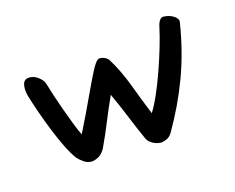

<svg xmlns="http://www.w3.org/2000/svg" viewBox="-69 -596 706 578"><g transform="rotate(-20 284.0 -307.0)"><path d="M397 -148Q389 -137 379 -133.5Q369 -130 361 -130Q347 -131 335 -139.5Q323 -148 320 -157Q314 -174 307 -195Q300 -216 293.5 -237.5Q287 -259 280 -279.5Q273 -300 267 -317Q247 -282 229 -246.5Q211 -211 189 -173Q179 -158 166 -152.5Q153 -147 144 -148Q131 -149 120.5 -158Q110 -167 104 -175Q93 -193 82 -221.5Q71 -250 61.5 -281.5Q52 -313 44 -344.5Q36 -376 31 -401Q28 -418 31.5 -433Q35 -448 49 -450Q66 -451 80 -438.5Q94 -426 96 -414Q100 -394 105.5 -370.5Q111 -347 117.5 -323Q124 -299 130.5 -276Q137 -253 144 -235Q159 -259 177.5 -290.5Q196 -322 213 -351.5Q230 -381 244 -403Q258 -425 266 -430Q272 -434 283 -429.5Q294 -425 299 -417Q321 -373 335.5 -320.5Q350 -268 364 -223Q378 -241 394 -270.5Q410 -300 425 -333Q440 -366 453 -399Q466 -432 474 -458Q482 -485 496 -484Q514 -482 527 -472Q540 -462 537 -451Q515 -363 480 -289.5Q445 -216 397 -148Z"/></g></svg>

Font: Nanum Pen
Style: Regular
Weight: 400
Designer: Doo-yul Kwak; Hyunghwan Choi; Nicolas Noh;
Foundry: NHN Corporation
Version: Version 1.10